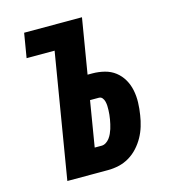

<svg xmlns="http://www.w3.org/2000/svg" viewBox="-109 -825 819 914"><g transform="rotate(-15 300.0 -367.5)"><path d="M110 0 212 -615H74L94 -735H379L334 -464H357Q388 -464 417.5 -456.5Q447 -449 469.5 -431.5Q492 -414 506.5 -389Q521 -364 527 -334.5Q533 -305 532 -274Q531 -243 526 -213Q522 -186 514 -159.5Q506 -133 492.5 -108.5Q479 -84 459.5 -62.5Q440 -41 415.5 -26.5Q391 -12 364 -6Q337 0 311 0ZM311 -120Q322 -120 332.5 -126.5Q343 -133 350.5 -143Q358 -153 363 -164Q368 -175 371.5 -186Q375 -197 377.5 -208.5Q380 -220 382 -231Q384 -242 385 -253Q386 -264 386.5 -275Q387 -286 386.5 -296.5Q386 -307 383.5 -317.5Q381 -328 374.5 -336Q368 -344 357 -344H314L277 -120Z"/></g></svg>

Font: Iosevka Curly Heavy Extended
Style: Italic
Weight: 900
Width: 7
Italic angle: -9°
Monospace: yes
Designer: Belleve Invis
Foundry: Belleve Invis
Version: Version 11.1.0; ttfautohint (v1.8.3)